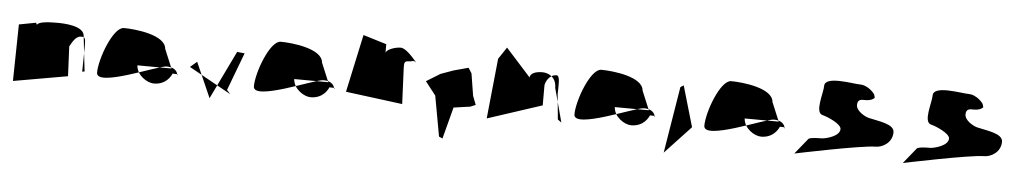

<svg xmlns="http://www.w3.org/2000/svg" viewBox="-33 -899 5117 966"><g transform="rotate(5 2525.5 -416.0)"><path d="M35 -274 309 -322 302 -472C311 -486 327 -526 357 -526C377 -526 380 -522 380 -480L378 -351L390 -353L370 -528C370 -583 262 -585 232 -585C200 -585 137 -584 131 -566L125 -576L40 -560Z M453 -353C453 -423 514 -588 568 -588C625 -588 779 -572 784 -502L824 -406L652 -407C655 -357 708 -323 742 -323C804 -323 827 -369 832 -381L858 -380C853 -350 871 -414 799 -414C755 -414 453 -278 453 -353Z M916 -422 950 -451 1028 -274 1146 -518 1184 -514 1112 -323 1130 -303Z M1245 -353C1245 -423 1306 -588 1360 -588C1417 -588 1571 -572 1576 -502L1616 -406L1444 -407C1447 -357 1500 -323 1534 -323C1596 -323 1619 -369 1624 -381L1650 -380C1645 -350 1663 -414 1591 -414C1547 -414 1245 -278 1245 -353Z M1709 -366 1996 -329 1988 -510C1988 -530 1985 -546 2009 -546C2034 -546 2030 -556 2048 -543C2028 -567 1990 -611 1964 -611C1936 -611 1890 -595 1890 -577V-622L1772 -658Z M2105 -454 2158 -386 2195 -182 2213 -174 2255 -334 2339 -346 2365 -357 2348 -401 2330 -513 2313 -540 2239 -520 2175 -497Z M2426 -294 2701 -384V-484C2701 -498 2719 -541 2757 -541C2777 -541 2771 -488 2771 -446L2783 -320L2802 -306L2756 -477C2756 -532 2715 -550 2685 -550C2645 -550 2623 -536 2623 -518L2497 -658L2457 -598Z M2864 -353C2864 -423 2925 -588 2979 -588C3036 -588 3190 -572 3195 -502L3235 -406L3063 -407C3066 -357 3119 -323 3153 -323C3215 -323 3238 -369 3243 -381L3269 -380C3264 -350 3282 -414 3210 -414C3166 -414 2864 -278 2864 -353Z M3328 -200 3459 -340 3399 -546 3383 -536Z M3520 -353C3520 -423 3581 -588 3635 -588C3692 -588 3846 -572 3851 -502L3891 -406L3719 -407C3722 -357 3775 -323 3809 -323C3871 -323 3894 -369 3899 -381L3925 -380C3920 -350 3938 -414 3866 -414C3822 -414 3520 -278 3520 -353Z M3983 -253C3983 -253 4316 -323 4388 -323C4422 -323 4471 -350 4471 -403C4471 -445 4391 -452 4341 -464C4320 -469 4276 -494 4276 -524C4276 -555 4298 -552 4316 -552C4352 -552 4362 -568 4362 -568L4357 -585C4357 -585 4327 -628 4281 -628C4247 -628 4103 -658 4103 -605C4103 -568 4066 -468 4108 -458C4136 -451 4204 -421 4204 -396C4204 -358 4131 -341 4113 -341C4051 -341 4047 -332 4047 -332Z M4531 -253C4531 -253 4864 -323 4936 -323C4970 -323 5019 -350 5019 -403C5019 -445 4939 -452 4889 -464C4868 -469 4824 -494 4824 -524C4824 -555 4846 -552 4864 -552C4900 -552 4910 -568 4910 -568L4905 -585C4905 -585 4875 -628 4829 -628C4795 -628 4651 -658 4651 -605C4651 -568 4614 -468 4656 -458C4684 -451 4752 -421 4752 -396C4752 -358 4679 -341 4661 -341C4599 -341 4595 -332 4595 -332Z"/></g></svg>

Font: Interstorm
Style: Regular
Weight: 400
Version: Version 0.7